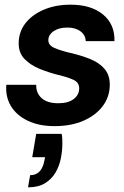

<svg xmlns="http://www.w3.org/2000/svg" viewBox="-20 -528 533 822"><path d="M214 12Q147 12 99 -11Q51 -34 27 -73.5Q3 -113 7 -165H135Q134 -130 158 -108Q182 -86 230 -86Q272 -86 295.5 -104Q319 -122 319 -150Q319 -175 294 -186.5Q269 -198 230 -207Q210 -212 190 -218.5Q170 -225 150 -233Q111 -249 85.5 -275Q60 -301 60 -342Q60 -391 88.5 -428Q117 -465 167.5 -486.5Q218 -508 282 -508Q370 -508 421 -466Q472 -424 470 -352H347Q346 -378 324.5 -394Q303 -410 268 -410Q232 -410 209.5 -394.5Q187 -379 187 -356Q187 -334 213.5 -322.5Q240 -311 283 -301Q331 -290 369 -274Q407 -258 428.5 -232Q450 -206 450 -166Q450 -114 420 -74Q390 -34 337 -11Q284 12 214 12ZM100 274 109 222Q134 222 149 206.5Q164 191 170 160L173 145H118L135 45H244Q246 55 246.5 65.5Q247 76 247 86Q247 117 240.5 150Q234 183 217.5 211Q201 239 172.5 256.5Q144 274 100 274Z"/></svg>

Font: Rethink Sans
Style: Bold Italic
Weight: 700
Italic angle: -10°
Designer: The Rethink Sans project authors (Hans Thiessen). DM Sans designed by Colophon Foundry.
Foundry: Rethink Communications LLC
Version: Version 1.001